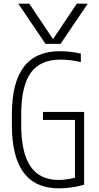

<svg xmlns="http://www.w3.org/2000/svg" viewBox="-20 -1020 540 1050"><path d="M80 -1000H140L268 -809H272L400 -1000H460L311 -780H229ZM302 10Q45 10 45 -335V-395Q45 -569 110.5 -654.5Q176 -740 307 -740Q335 -740 365 -736.5Q395 -733 422 -727V-680Q395 -687 365.5 -690.5Q336 -694 310 -694Q200 -694 148 -621.5Q96 -549 96 -393V-337Q96 -185 146.5 -110.5Q197 -36 300 -36Q327 -36 356.5 -41Q386 -46 413 -55L390 -31V-364H215V-408H440V-10Q408 0 371 5Q334 10 302 10Z"/></svg>

Font: M PLUS 1 Code Light
Style: Regular
Weight: 300
Designer: Coji Morishita
Foundry: UNDERFOREST DESIGN
Version: Version 1.002